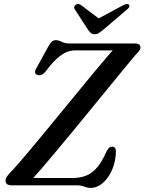

<svg xmlns="http://www.w3.org/2000/svg" viewBox="-20 -914 713 947"><path d="M358.7 0H37.4Q7.3 0 7.3 -22.8Q7.3 -32.7 13.9 -42.7Q20.5 -52.7 30.1 -62.5Q45.6 -78.2 73.1 -109.7Q100.5 -141.2 136 -183.7Q171.4 -226.1 211.6 -275Q251.9 -323.9 293.6 -374.7Q335.4 -425.4 375.1 -474Q414.9 -522.6 449.5 -564.2Q484.2 -605.8 510.1 -636.1Q536.1 -666.4 550 -680.3L562.4 -665.5H351.5Q314.3 -665.5 280.1 -641.1Q245.9 -616.8 205.3 -562Q194.2 -548.3 183.5 -544.7Q172.8 -541.1 163.4 -544.9Q153.1 -548.8 152.8 -558.1Q152.5 -567.4 162.1 -582.4L220 -687.8Q229.4 -703.9 237.1 -709.9Q244.8 -715.9 255.7 -715.9Q266.2 -715.9 274.6 -711.9Q283.1 -707.8 293.7 -703.8Q304.4 -699.7 320.9 -699.7H643Q659 -699.7 665.9 -695Q672.7 -690.4 672.7 -679.7Q672.7 -671.3 665.5 -661.8Q658.2 -652.3 646.3 -640.7Q634.6 -626.9 610.8 -598Q586.9 -569.1 554.3 -529.3Q521.7 -489.6 483.6 -442.9Q445.4 -396.3 405 -346.8Q364.6 -297.4 324.8 -249.3Q285 -201.2 249.1 -158.3Q213.2 -115.3 184.4 -81.8Q155.5 -48.2 137.1 -28.5L125.5 -35.9H336.9Q371.5 -35.9 400.9 -46.2Q430.2 -56.4 456.1 -84.8Q481.9 -113.2 505.6 -167.6Q512.3 -180.1 518.3 -185.4Q524.3 -190.7 532.6 -190.7Q542.4 -190.7 547.1 -184.3Q551.7 -177.8 551.7 -166.8Q550.9 -130 540.6 -97.5Q530.3 -65 512.7 -40.2Q495.1 -15.4 473.1 -1.2Q451 12.9 427 12.9Q415.1 12.9 405.6 9.6Q396.1 6.3 385.4 3.2Q374.7 0 358.7 0ZM483.3 -810.7 380.6 -888.3Q366.7 -898.6 353.9 -890.8Q348.8 -887.5 346.5 -881.2Q344.2 -874.9 349 -867.8L414.8 -766.3Q421.8 -756.8 428.2 -751Q434.7 -745.2 446.4 -745.2Q457.9 -745.2 467 -751Q476.1 -756.8 488.4 -766.3L607.2 -867.8Q616.3 -874.9 617.9 -881.2Q619.5 -887.5 616.1 -890.8Q612 -894.8 604.8 -894Q597.5 -893.2 587.6 -888.3L443.4 -810.7Z"/></svg>

Font: Fraunces
Style: Italic
Weight: 900
Italic angle: -16°
Version: Version 1.000;[0bf87f6ff]